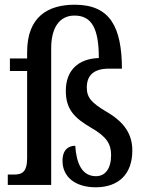

<svg xmlns="http://www.w3.org/2000/svg" viewBox="-20 -784 618 814"><path d="M386 10C482 10 541 -45 541 -146C541 -216 506 -267 432 -310C368 -348 348 -370 348 -413C348 -464 377 -493 442 -493H497C496 -668 448 -764 297 -764C183 -764 95 -713 95 -563V-536H22V-483H95V-114C95 -53 72 -44 39 -44H13V0H197V-579C197 -665 231 -718 296 -718C370 -718 399 -661 399 -538C311 -535 259 -485 259 -399C259 -319 297 -283 367 -242C433 -204 451 -173 451 -126C451 -69 426 -37 387 -37C327 -37 304 -92 299 -166C273 -166 245 -152 245 -102C245 -34 299 10 386 10Z"/></svg>

Font: Noto Serif Hebrew Condensed Medium
Style: Regular
Weight: 500
Width: 3
Designer: Monotype Design Team
Foundry: Monotype Imaging Inc.
Version: Version 2.004